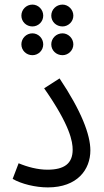

<svg xmlns="http://www.w3.org/2000/svg" viewBox="-20 -810 453 835"><path d="M121 -695C147 -695 168 -716 168 -742C168 -768 147 -790 121 -790C94 -790 73 -768 73 -742C73 -716 94 -695 121 -695ZM252 -695C277 -695 299 -716 299 -742C299 -768 277 -790 252 -790C224 -790 203 -768 203 -742C203 -716 224 -695 252 -695ZM121 -570C147 -570 168 -591 168 -617C168 -643 147 -665 121 -665C94 -665 73 -643 73 -617C73 -591 94 -570 121 -570ZM252 -570C277 -570 299 -591 299 -617C299 -643 277 -665 252 -665C224 -665 203 -643 203 -617C203 -591 224 -570 252 -570ZM35 -32C73 -10 134 5 188 5C317 5 373 -73 373 -156C373 -224 334 -327 239 -469L172 -426C286 -263 296 -193 296 -159C296 -99 260 -72 186 -72C144 -72 99 -84 61 -100Z"/></svg>

Font: Noto Sans Arabic UI Cn
Style: Regular
Weight: 400
Width: 3
Designer: Monotype Design Team, Nadine Chahine and Nizar Qandah
Foundry: Monotype Imaging Inc.
Version: Version 2.010